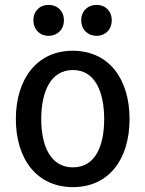

<svg xmlns="http://www.w3.org/2000/svg" viewBox="-20 -752 596 787"><path d="M242 -669C242 -630 214 -605 179 -605C144 -605 117 -630 117 -669C117 -708 144 -732 179 -732C214 -732 242 -708 242 -669ZM438 -669C438 -630 411 -605 376 -605C341 -605 313 -630 313 -669C313 -708 341 -732 376 -732C411 -732 438 -708 438 -669ZM511 -264C511 -100 427 15 279 15C131 15 45 -100 45 -264C45 -429 132 -544 278 -544C426 -544 511 -429 511 -264ZM407 -264C407 -373 371 -465 279 -465C186 -465 149 -373 149 -264C149 -154 187 -66 279 -66C371 -66 407 -154 407 -264Z"/></svg>

Font: Repo Medium
Style: Regular
Weight: 500
Designer: Stefan Peev
Foundry: Context Ltd
Version: Version 1.502